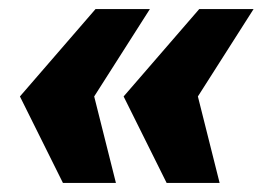

<svg xmlns="http://www.w3.org/2000/svg" viewBox="-20 -530 580 424"><path d="M24 -317 191 -510H311L188 -317L236 -126H119ZM253 -317 420 -510H540L417 -317L465 -126H348Z"/></svg>

Font: Sansita One
Style: Regular
Weight: 400
Designer: Pablo Cosgaya
Foundry: Omnibus-Type
Version: Version 1.001